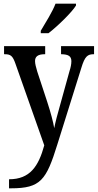

<svg xmlns="http://www.w3.org/2000/svg" viewBox="-20 -786 530 1041"><path d="M201 -619V-606H243C295 -646 371 -721 392 -756V-766H281C264 -721 228 -665 201 -619ZM29 186V235H40C201 235 231 190 291 -3L421 -418C440 -481 455 -492 488 -492H490V-536H311V-492H314C350 -491 367 -482 367 -454C367 -438 363 -419 357 -401L303 -206C291 -164 281 -127 274 -91C269 -123 255 -176 236 -234L182 -398C175 -422 170 -440 170 -455C170 -478 184 -492 222 -492H225V-536H2V-492H6C38 -492 49 -483 64 -440L220 2C189 115 143 186 29 186Z"/></svg>

Font: Noto Serif Devanagari Condensed Medium
Style: Regular
Weight: 500
Width: 3
Designer: Universal Thirst, Indian Type Foundry and the Monotype Design Team
Foundry: Monotype Imaging Inc.
Version: Version 2.004